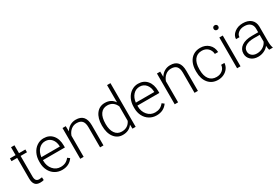

<svg xmlns="http://www.w3.org/2000/svg" viewBox="70 -1797 4145 2855"><g transform="rotate(-30 2142.0 -370.0)"><path d="M167 -663.6V-528.3H276.4V-480.5H167V-128.4Q167 -84.5 182.9 -63Q198.7 -41.5 235.8 -41.5Q250.5 -41.5 283.2 -46.4L285.6 1.5Q262.7 9.8 223.1 9.8Q163.1 9.8 135.7 -25.1Q108.4 -60.1 108.4 -127.9V-480.5H11.2V-528.3H108.4V-663.6Z M602.1 9.8Q534.7 9.8 480.2 -23.4Q425.8 -56.6 395.5 -116Q365.2 -175.3 365.2 -249V-270Q365.2 -346.2 394.8 -407.2Q424.3 -468.3 477.1 -503.2Q529.8 -538.1 591.3 -538.1Q687.5 -538.1 743.9 -472.4Q800.3 -406.7 800.3 -293V-260.3H423.3V-249Q423.3 -159.2 474.9 -99.4Q526.4 -39.6 604.5 -39.6Q651.4 -39.6 687.3 -56.6Q723.1 -73.7 752.4 -111.3L789.1 -83.5Q724.6 9.8 602.1 9.8ZM591.3 -488.3Q525.4 -488.3 480.2 -439.9Q435.1 -391.6 425.3 -310.1H742.2V-316.4Q739.7 -392.6 698.7 -440.4Q657.7 -488.3 591.3 -488.3Z M969.7 -528.3 971.7 -438Q1001.5 -486.8 1045.9 -512.5Q1090.3 -538.1 1144 -538.1Q1229 -538.1 1270.5 -490.2Q1312 -442.4 1312.5 -346.7V0H1254.4V-347.2Q1253.9 -418 1224.4 -452.6Q1194.8 -487.3 1129.9 -487.3Q1075.7 -487.3 1033.9 -453.4Q992.2 -419.4 972.2 -361.8V0H914.1V-528.3Z M1439.9 -269Q1439.9 -392.1 1494.9 -465.1Q1549.8 -538.1 1644 -538.1Q1751 -538.1 1807.1 -453.6V-750H1865.2V0H1810.5L1808.1 -70.3Q1752 9.8 1643.1 9.8Q1551.8 9.8 1495.8 -63.7Q1439.9 -137.2 1439.9 -262.2ZM1499 -258.8Q1499 -157.7 1539.6 -99.4Q1580.1 -41 1653.8 -41Q1761.7 -41 1807.1 -136.2V-384.3Q1761.7 -487.3 1654.8 -487.3Q1581.1 -487.3 1540 -429.4Q1499 -371.6 1499 -258.8Z M2223.6 9.8Q2156.2 9.8 2101.8 -23.4Q2047.4 -56.6 2017.1 -116Q1986.8 -175.3 1986.8 -249V-270Q1986.8 -346.2 2016.4 -407.2Q2045.9 -468.3 2098.6 -503.2Q2151.4 -538.1 2212.9 -538.1Q2309.1 -538.1 2365.5 -472.4Q2421.9 -406.7 2421.9 -293V-260.3H2044.9V-249Q2044.9 -159.2 2096.4 -99.4Q2147.9 -39.6 2226.1 -39.6Q2272.9 -39.6 2308.8 -56.6Q2344.7 -73.7 2374 -111.3L2410.6 -83.5Q2346.2 9.8 2223.6 9.8ZM2212.9 -488.3Q2147 -488.3 2101.8 -439.9Q2056.6 -391.6 2046.9 -310.1H2363.8V-316.4Q2361.3 -392.6 2320.3 -440.4Q2279.3 -488.3 2212.9 -488.3Z M2591.3 -528.3 2593.3 -438Q2623 -486.8 2667.5 -512.5Q2711.9 -538.1 2765.6 -538.1Q2850.6 -538.1 2892.1 -490.2Q2933.6 -442.4 2934.1 -346.7V0H2876V-347.2Q2875.5 -418 2845.9 -452.6Q2816.4 -487.3 2751.5 -487.3Q2697.3 -487.3 2655.5 -453.4Q2613.8 -419.4 2593.8 -361.8V0H2535.6V-528.3Z M3280.3 -39.6Q3341.3 -39.6 3382.6 -74Q3423.8 -108.4 3427.2 -163.1H3483.4Q3481 -114.7 3453.1 -75Q3425.3 -35.2 3379.2 -12.7Q3333 9.8 3280.3 9.8Q3176.3 9.8 3115.5 -62.5Q3054.7 -134.8 3054.7 -256.8V-274.4Q3054.7 -352.5 3082 -412.6Q3109.4 -472.7 3160.4 -505.4Q3211.4 -538.1 3279.8 -538.1Q3366.7 -538.1 3423.1 -486.3Q3479.5 -434.6 3483.4 -350.1H3427.2Q3423.3 -412.1 3382.6 -450.2Q3341.8 -488.3 3279.8 -488.3Q3200.7 -488.3 3157 -431.2Q3113.3 -374 3113.3 -271V-253.9Q3113.3 -152.8 3157 -96.2Q3200.7 -39.6 3280.3 -39.6Z M3665.5 0H3606.9V-528.3H3665.5ZM3596.7 -681.2Q3596.7 -697.8 3607.4 -709.2Q3618.2 -720.7 3636.7 -720.7Q3655.3 -720.7 3666.3 -709.2Q3677.2 -697.8 3677.2 -681.2Q3677.2 -664.6 3666.3 -653.3Q3655.3 -642.1 3636.7 -642.1Q3618.2 -642.1 3607.4 -653.3Q3596.7 -664.6 3596.7 -681.2Z M4157.7 0Q4148.9 -24.9 4146.5 -73.7Q4115.7 -33.7 4068.1 -12Q4020.5 9.8 3967.3 9.8Q3891.1 9.8 3844 -32.7Q3796.9 -75.2 3796.9 -140.1Q3796.9 -217.3 3861.1 -262.2Q3925.3 -307.1 4040 -307.1H4146V-367.2Q4146 -423.8 4111.1 -456.3Q4076.2 -488.8 4009.3 -488.8Q3948.2 -488.8 3908.2 -457.5Q3868.2 -426.3 3868.2 -382.3L3809.6 -382.8Q3809.6 -445.8 3868.2 -491.9Q3926.8 -538.1 4012.2 -538.1Q4100.6 -538.1 4151.6 -493.9Q4202.6 -449.7 4204.1 -370.6V-120.6Q4204.1 -43.9 4220.2 -5.9V0ZM3974.1 -42Q4032.7 -42 4078.9 -70.3Q4125 -98.6 4146 -146V-262.2H4041.5Q3954.1 -261.2 3904.8 -230.2Q3855.5 -199.2 3855.5 -145Q3855.5 -100.6 3888.4 -71.3Q3921.4 -42 3974.1 -42Z"/></g></svg>

Font: Vazir Thin FD-UI
Style: Thin-FD-UI
Weight: 100
Designer: Saber Rastikerdar
Foundry: Saber Rastikerdar
Version: Version 30.1.0